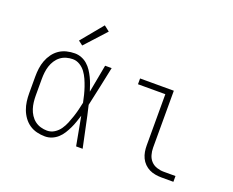

<svg xmlns="http://www.w3.org/2000/svg" viewBox="-121 -972 1443 1187"><g transform="rotate(20 600.0 -378.0)"><path d="M268 8Q241 8 214.5 1.5Q188 -5 166 -20Q144 -35 128 -57Q112 -79 102.5 -104.5Q93 -130 89.5 -156.5Q86 -183 86 -210V-320Q86 -347 89.5 -373.5Q93 -400 102.5 -425.5Q112 -451 128 -473Q144 -495 166 -510Q188 -525 214.5 -531.5Q241 -538 268 -538Q291 -538 312.5 -529.5Q334 -521 351 -506Q368 -491 380.5 -472Q393 -453 403 -432.5Q413 -412 420.5 -390.5Q428 -369 435 -347Q444 -393 452 -438.5Q460 -484 469 -530H512Q498 -465 484.5 -399Q471 -333 456 -268Q472 -202 485.5 -134.5Q499 -67 514 0H471Q462 -47 453.5 -94.5Q445 -142 436 -189Q429 -167 421.5 -145Q414 -123 404 -102Q394 -81 381.5 -61Q369 -41 352 -25.5Q335 -10 313.5 -1Q292 8 268 8ZM268 -30Q294 -30 316 -44Q338 -58 352.5 -79Q367 -100 376.5 -123.5Q386 -147 394 -171Q402 -195 408 -219.5Q414 -244 419 -268Q414 -293 408 -317Q402 -341 394 -364.5Q386 -388 376 -410.5Q366 -433 351.5 -453Q337 -473 315 -486.5Q293 -500 268 -500Q247 -500 226 -494Q205 -488 188 -475Q171 -462 159 -443.5Q147 -425 140.5 -404.5Q134 -384 131.5 -362.5Q129 -341 129 -320V-210Q129 -189 131.5 -167.5Q134 -146 140.5 -125.5Q147 -105 159 -86.5Q171 -68 188 -55Q205 -42 226 -36Q247 -30 268 -30ZM293 -599 264 -621 382 -764 418 -736Z M1033 0Q1013 0 992 -3.5Q971 -7 952.5 -16Q934 -25 919 -40Q904 -55 895 -74Q886 -93 882.5 -113.5Q879 -134 879 -155V-492H699V-530H921V-155Q921 -132 927.5 -109Q934 -86 949.5 -69.5Q965 -53 987.5 -45.5Q1010 -38 1033 -38H1111V0Z"/></g></svg>

Font: Iosevka Slab XLtEx
Style: Regular
Weight: 200
Width: 7
Monospace: yes
Designer: Belleve Invis
Foundry: Belleve Invis
Version: Version 11.1.0; ttfautohint (v1.8.3)